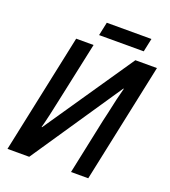

<svg xmlns="http://www.w3.org/2000/svg" viewBox="-153 -968 956 1079"><g transform="rotate(20 325.5 -428.5)"><path d="M168 -714H272L201 -382Q172 -242 155 -181H158L522 -714H651L500 0H397L467 -332L477 -375Q500 -484 516 -541H513L147 0H17ZM299 -857H566L549 -777H282Z"/></g></svg>

Font: Noto Sans UI NarrowMedium
Style: Italic
Weight: 500
Width: 4
Italic angle: -12°
Designer: Monotype Design Team
Foundry: Monotype Imaging Inc.
Version: Version 1.001